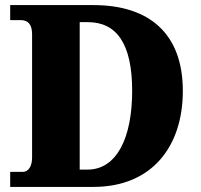

<svg xmlns="http://www.w3.org/2000/svg" viewBox="-20 -734 788 754"><path d="M20 0H347C576 0 698 -158 698 -377C698 -604 564 -714 347 -714H20V-655H62C89 -655 106 -639 106 -600V-115C106 -82 92 -59 70 -59H20ZM324 -68H293V-647H325C437 -647 499 -564 499 -377C499 -190 437 -68 324 -68Z"/></svg>

Font: Noto Serif Ethiopic SemiCondensed Black
Style: Regular
Weight: 900
Width: 4
Designer: Monotype Design Team
Foundry: Monotype Imaging Inc.
Version: Version 2.102